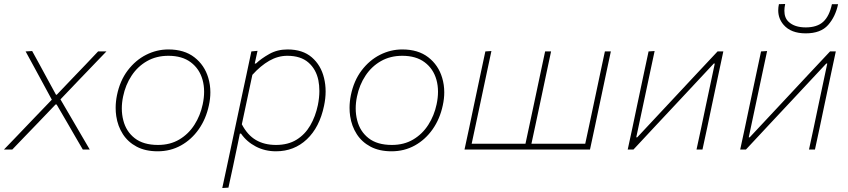

<svg xmlns="http://www.w3.org/2000/svg" viewBox="-37 -753 4272 967"><path d="M-17 0Q14.5 -32.5 37.8 -56.8Q61 -81 82 -103Q102.5 -124.5 126 -149L224 -251L172 -347Q151 -385.5 134 -417Q117 -448.5 92 -494L125 -496Q146 -458 163 -426.8Q180 -395.5 197 -364L245 -276H249L333 -364Q365.5 -398 394 -427.5Q422 -457 457 -494H499Q468.5 -462 446.5 -439.5Q424.5 -416.5 405 -396.2Q385.5 -376 361.5 -351L267.5 -252.5L328 -149Q349 -113 368.5 -79.5Q388 -46 415 0H380Q359 -36 342 -65.2Q325 -94.5 304 -131L248 -227H243L153 -133Q118.5 -97.5 89.5 -67.2Q60.5 -37 25 0Z M757 9Q695.5 9 651.5 -14.2Q607.5 -37.5 581.8 -77.5Q556 -117.5 548.5 -168Q545.5 -188.5 545.5 -209.5Q545.5 -240.5 552 -273Q567 -346.5 606.2 -398.2Q645.5 -450 699 -477Q752.5 -504 811 -504Q891 -504 942 -464.5Q993 -425 1012 -361Q1022.5 -326 1022.5 -288Q1022.5 -256 1015 -222Q1000.5 -154 964 -102Q927.5 -50 874.5 -20.5Q821.5 9 757 9ZM759 -23Q820 -23 866.2 -50.5Q912.5 -78 942.2 -124.5Q972 -171 984 -228Q991 -261 991 -291Q991 -323 983 -351.5Q967.5 -406.5 924 -439.2Q880.5 -472 811 -472Q750.5 -472 703.5 -445.2Q656.5 -418.5 625.8 -372Q595 -325.5 583 -267Q576.5 -236 576.5 -207Q576.5 -175.5 584 -147Q598 -91 641.5 -57Q685 -23 759 -23Z M1082.5 194Q1094.5 137.5 1106 84.5Q1117.5 31.5 1130 -28.5L1181.5 -271Q1191 -315.5 1203.5 -373.5Q1215.5 -431 1229 -494L1260 -497L1246 -433H1252Q1279 -458.5 1319.5 -481.2Q1360 -504 1411 -504Q1487.5 -504 1533.5 -464.2Q1579.5 -424.5 1595 -360Q1603 -327.5 1603 -292.5Q1603 -257.5 1595 -220Q1572.5 -112 1508.5 -51.5Q1444.5 9 1353 9Q1297.5 9 1251.5 -15Q1205.5 -39 1177 -80H1171L1160.5 -28.5Q1148 31 1137 83.5Q1125.5 135.5 1113.5 192ZM1353 -23Q1413.5 -23 1456.2 -49.2Q1499 -75.5 1525.5 -121Q1552 -166.5 1564 -224Q1571.5 -261.5 1571.5 -295Q1571.5 -323 1566.5 -348.5Q1555 -404.5 1516.2 -438.2Q1477.5 -472 1410 -472Q1363 -472 1319.2 -447Q1275.5 -422 1234 -376L1181 -127Q1209.5 -72.5 1252 -47.8Q1294.5 -23 1353 -23Z M1935 9Q1873.5 9 1829.5 -14.2Q1785.5 -37.5 1759.8 -77.5Q1734 -117.5 1726.5 -168Q1723.5 -188.5 1723.5 -209.5Q1723.5 -240.5 1730 -273Q1745 -346.5 1784.2 -398.2Q1823.5 -450 1877 -477Q1930.5 -504 1989 -504Q2069 -504 2120 -464.5Q2171 -425 2190 -361Q2200.5 -326 2200.5 -288Q2200.5 -256 2193 -222Q2178.5 -154 2142 -102Q2105.5 -50 2052.5 -20.5Q1999.5 9 1935 9ZM1937 -23Q1998 -23 2044.2 -50.5Q2090.5 -78 2120.2 -124.5Q2150 -171 2162 -228Q2169 -261 2169 -291Q2169 -323 2161 -351.5Q2145.5 -406.5 2102 -439.2Q2058.5 -472 1989 -472Q1928.5 -472 1881.5 -445.2Q1834.5 -418.5 1803.8 -372Q1773 -325.5 1761 -267Q1754.5 -236 1754.5 -207Q1754.5 -175.5 1762 -147Q1776 -91 1819.5 -57Q1863 -23 1937 -23Z M2302.5 0Q2314.5 -56.5 2326 -109Q2337 -161 2349.5 -221L2360 -270.5Q2373 -332 2384.2 -385Q2395.5 -438 2407.5 -494L2438 -496Q2426 -439.5 2414.5 -386Q2403 -332 2390 -270.5L2379.5 -221Q2368 -167.5 2358.5 -122.5Q2349 -77.5 2338.5 -29H2609.5Q2620 -77.5 2629.5 -122.5Q2639 -167.5 2650.5 -221L2661 -270.5Q2674 -332 2685.2 -385Q2696.5 -438 2708.5 -494H2738.5Q2726.5 -438 2715.2 -385Q2704 -332 2691 -270.5L2680.5 -221Q2669 -167 2659.5 -122Q2650 -77 2639.5 -29H2910.5Q2921 -77 2930.5 -122Q2940 -167 2951.5 -221L2962 -270.5Q2975 -332 2986.2 -385Q2997.5 -438 3009.5 -494H3039.5Q3027.5 -438 3016.2 -385Q3005 -332 2992 -270.5L2981.5 -221Q2969 -161 2957.8 -108.8Q2946.5 -56.5 2934.5 0Z M3124.5 0Q3136.5 -56.5 3148 -109Q3159 -161 3171.5 -221L3182 -270.5Q3195 -332 3206.2 -385Q3217.5 -438 3229.5 -494L3260 -496Q3248 -439.5 3236.5 -386Q3225 -332 3212 -270.5L3167.5 -61.5H3172.5L3352 -253.5Q3407 -312.5 3464 -373.5Q3521 -434 3577 -494H3606Q3594 -438 3582.8 -385Q3571.5 -332 3558.5 -270.5L3548 -221Q3535.5 -161 3524.5 -109Q3513 -56.5 3501 0H3471Q3483 -56.5 3494.5 -109Q3505.5 -161 3518 -221L3563 -433H3558L3381.5 -244Q3325.5 -184.5 3268 -122.8Q3210.5 -61 3153.5 0Z M3691 0Q3703 -56.5 3714.5 -109Q3725.5 -161 3738 -221L3748.5 -270.5Q3761.5 -332 3772.8 -385Q3784 -438 3796 -494L3826.5 -496Q3814.5 -439.5 3803 -386Q3791.5 -332 3778.5 -270.5L3734 -61.5H3739L3918.5 -253.5Q3973.5 -312.5 4030.5 -373.5Q4087.5 -434 4143.5 -494H4172.5Q4160.5 -438 4149.2 -385Q4138 -332 4125 -270.5L4114.5 -221Q4102 -161 4091 -109Q4079.5 -56.5 4067.5 0H4037.5Q4049.5 -56.5 4061 -109Q4072 -161 4084.5 -221L4129.5 -433H4124.5L3948 -244Q3892 -184.5 3834.5 -122.8Q3777 -61 3720 0ZM4021 -585Q3947 -585 3910 -627.5Q3882.5 -659 3882.5 -701Q3882.5 -716 3886 -732L3917.5 -733Q3913.5 -714.5 3913.5 -699Q3913.5 -663 3934.5 -643.5Q3964.5 -615 4021 -615Q4078 -615 4109 -643.2Q4140 -671.5 4153 -732H4184Q4171 -669.5 4133.8 -627.2Q4096.5 -585 4021 -585Z"/></svg>

Font: Heraclito Thin
Style: Italic
Weight: 100
Italic angle: -12°
Designer: Kostas Bartsokas (font) & Cristiano Sobral (main changes)
Foundry: Kostas Bartsokas (font) & Cristiano Sobral (main changes)
Version: Version 1.00;July 8, 2020;FontCreator 13.0.0.2655 64-bit